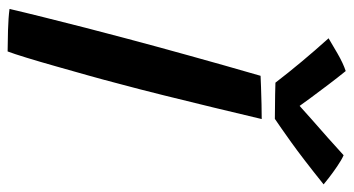

<svg xmlns="http://www.w3.org/2000/svg" viewBox="-232 -690 928 504"><g transform="rotate(90 232.0 -438.0)"><path d="M115 6Q94 6 59.8 5Q25.5 4 3.5 1Q11.5 -34 24.8 -87.2Q38 -140.5 53 -198.8Q68 -257 81.5 -307.5Q101 -381 125.8 -470.2Q150.5 -559.5 179 -658Q187.5 -658.5 208.8 -659.2Q230 -660 253.5 -660.5Q277 -661 292.5 -661Q278.5 -602 262.5 -535.5Q246.5 -469 230.2 -403.8Q214 -338.5 199 -283Q190.5 -250 178.5 -207.2Q166.5 -164.5 154.2 -121.2Q142 -78 131.5 -43.8Q121 -9.5 115 6ZM387.5 -876Q400 -870.5 416.5 -859.2Q433 -848 446.5 -837.5Q460 -827 464 -823.5Q395.5 -768.5 352.8 -738Q310 -707.5 292 -695.5Q282.5 -695.5 264.8 -695.8Q247 -696 228.2 -696.2Q209.5 -696.5 197 -697Q170.5 -731.5 141.5 -766.2Q112.5 -801 80.5 -836.5Q94.5 -845 120.5 -860Q146.5 -875 166.5 -881.5Q184 -860 202.5 -835.5Q221 -811 236.2 -790.5Q251.5 -770 258 -760.5Q270.5 -772 293.2 -792Q316 -812 341.5 -834.5Q367 -857 387.5 -876Z"/></g></svg>

Font: Grandstander Medium
Style: Italic
Weight: 500
Italic angle: -15°
Designer: Tyler Finck
Foundry: Etcetera Type Co
Version: Version 1.200; ttfautohint (v1.8.3)